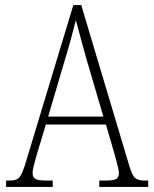

<svg xmlns="http://www.w3.org/2000/svg" viewBox="-20 -734 605 754"><path d="M4 0V-25H20Q46 -25 57 -38.5Q68 -52 82 -99L268 -714H299L485 -92Q497 -49 508.5 -37Q520 -25 546 -25H562V0H370V-25H396Q428 -25 437.5 -32Q447 -39 447 -55Q447 -64 442 -83.5Q437 -103 431 -125L396 -245H160L123 -122Q116 -96 112 -80.5Q108 -65 108 -55Q108 -40 117.5 -32.5Q127 -25 161 -25H187V0ZM237 -506 169 -276H386L319 -504Q308 -543 298 -580Q288 -617 278 -655Q268 -616 258 -579Q248 -542 237 -506Z"/></svg>

Font: Noto Serif Condensed ExtraLight
Style: Regular
Weight: 200
Width: 3
Designer: Monotype Design Team
Foundry: Monotype Imaging Inc.
Version: Version 2.013; ttfautohint (v1.8.4.7-5d5b)